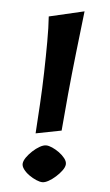

<svg xmlns="http://www.w3.org/2000/svg" viewBox="-50 -676 414 725"><g transform="rotate(5 157.5 -313.5)"><path d="M97 -166.6Q100.5 -219.6 104 -279.2Q107.5 -338.9 109 -399.2Q110.5 -459.5 110.7 -514.1Q111 -568.7 108 -610.7L241 -641.7Q232.1 -564.7 222.8 -483.2Q213.6 -401.7 206.3 -325.1Q199 -248.6 194 -185.6ZM138.7 14.9Q128.9 14.9 115 9Q101.1 3.1 87.7 -6.4Q74.3 -15.9 65.8 -27.4Q57.3 -38.9 58.3 -49.1Q59.4 -59.8 68.3 -72.6Q77.3 -85.4 90.2 -97.4Q103.1 -109.4 116.7 -117.1Q130.3 -124.8 140.7 -124.8Q150.5 -124.8 163.9 -118.9Q177.2 -113 190.4 -103.6Q203.5 -94.1 212.5 -82.6Q221.5 -71.1 221 -60.3Q220.4 -49.6 210.9 -36.6Q201.4 -23.5 188.2 -11.8Q175.1 0 161.8 7.4Q148.4 14.9 138.7 14.9Z"/></g></svg>

Font: Ancizar Sans Thin
Style: Italic
Weight: 100
Italic angle: -4°
Designer: Cesar Puertas, Viviana Monsalve, Julian Moncada, Julian Prieto, Jose Castro, Mariel Hernandez, Felipe Aragon, Sara Alarc
Version: Version 8.100